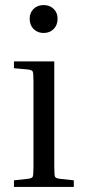

<svg xmlns="http://www.w3.org/2000/svg" viewBox="-20 -737 339 757"><path d="M152 -607Q128 -607 112.5 -622.5Q97 -638 97 -663Q97 -687 112.5 -702Q128 -717 152 -717Q176 -717 191.5 -702Q207 -687 207 -663Q207 -638 191.5 -622.5Q176 -607 152 -607ZM35 -468V-495H194V-81Q194 -46 197 -40Q200 -34 216 -32L271 -26V0H35V-26L90 -32Q106 -34 109 -40Q112 -46 112 -81V-414Q112 -449 109 -455Q106 -461 90 -463Z"/></svg>

Font: Inria Serif
Style: Regular
Weight: 400
Designer: Black Foundry Team
Foundry: Black Foundry
Version: Version 1.000; ttfautohint (v1.8.3)